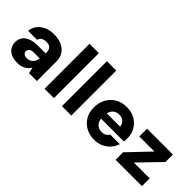

<svg xmlns="http://www.w3.org/2000/svg" viewBox="44 -1442 2175 2175"><g transform="rotate(45 1132.0 -354.0)"><path d="M236 12Q173 12 132 -8Q91 -28 71 -62.5Q51 -97 51 -138Q51 -182 73.5 -217Q96 -252 144 -272Q192 -292 266 -292H388Q388 -326 379.5 -348Q371 -370 351.5 -380.5Q332 -391 300 -391Q265 -391 240 -376.5Q215 -362 210 -332H65Q71 -386 101.5 -426.5Q132 -467 183.5 -490Q235 -513 300 -513Q372 -513 425.5 -489.5Q479 -466 508.5 -421Q538 -376 538 -309V0H413L395 -73Q384 -54 369 -38.5Q354 -23 334 -11.5Q314 0 290 6Q266 12 236 12ZM274 -102Q298 -102 316 -110Q334 -118 347.5 -131.5Q361 -145 369 -163.5Q377 -182 381 -204H284Q259 -204 242.5 -197.5Q226 -191 218 -179Q210 -167 210 -152Q210 -135 218 -124Q226 -113 240.5 -107.5Q255 -102 274 -102Z M661 0V-720H811V0Z M940 0V-720H1090V0Z M1468 12Q1390 12 1331 -20.5Q1272 -53 1238.5 -111Q1205 -169 1205 -244Q1205 -322 1238 -382.5Q1271 -443 1330 -478Q1389 -513 1468 -513Q1543 -513 1600.5 -480.5Q1658 -448 1690.5 -391.5Q1723 -335 1723 -261Q1723 -251 1722.5 -238.5Q1722 -226 1720 -213H1311V-301H1570Q1567 -342 1539 -367Q1511 -392 1469 -392Q1436 -392 1409.5 -377.5Q1383 -363 1368 -333Q1353 -303 1353 -257V-228Q1353 -193 1366.5 -166.5Q1380 -140 1406 -125Q1432 -110 1466 -110Q1499 -110 1520.5 -123.5Q1542 -137 1554 -159H1708Q1693 -111 1659 -72Q1625 -33 1576.5 -10.5Q1528 12 1468 12Z M1799 0V-120L2044 -377H1802V-501H2216V-381L1967 -124H2221V0Z"/></g></svg>

Font: DM Sans 18pt Black
Style: Regular
Weight: 900
Designer: Colophon Foundry, Jonny Pinhorn
Foundry: Colophon Foundry
Version: Version 4.004;gftools[0.9.30]